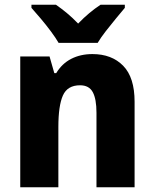

<svg xmlns="http://www.w3.org/2000/svg" viewBox="-20 -786 648 806"><path d="M368 -559Q449 -559 497 -510Q545 -461 545 -359V0H385V-313Q385 -370 369.5 -399Q354 -428 316 -428Q263 -428 244 -385Q225 -342 225 -253V0H65V-549H188L208 -479H216Q240 -519 279 -539Q318 -559 368 -559ZM226 -606Q214 -627 193.5 -654.5Q173 -682 151 -708Q129 -734 112 -753V-766H215Q238 -750 261 -731Q284 -712 308 -687Q332 -712 355.5 -731.5Q379 -751 402 -766H504V-753Q488 -734 466.5 -708Q445 -682 424 -655Q403 -628 390 -606Z"/></svg>

Font: Noto Sans Ethiopic SemiCondensed ExtraBold
Style: Regular
Weight: 800
Width: 4
Designer: Monotype Design Team
Foundry: Monotype Imaging Inc.
Version: Version 2.102; ttfautohint (v1.8.4.7-5d5b)